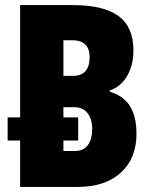

<svg xmlns="http://www.w3.org/2000/svg" viewBox="-20 -734 598 754"><path d="M59 0V-182H10V-273H59V-714H266Q387 -714 445.5 -671Q504 -628 504 -536Q504 -477 478.5 -434.5Q453 -392 411 -379V-374Q467 -357 491.5 -315.5Q516 -274 516 -209Q516 -112 454.5 -56Q393 0 286 0ZM266 -436Q332 -436 332 -510Q332 -576 263 -576H229V-436ZM273 -141Q308 -141 325 -164Q342 -187 342 -228Q342 -266 324 -289.5Q306 -313 271 -313H229V-273H287V-182H229V-141Z"/></svg>

Font: Noto Sans ExtraCondensed Black
Style: Regular
Weight: 900
Width: 2
Designer: Monotype Design Team
Foundry: Monotype Imaging Inc.
Version: Version 2.013; ttfautohint (v1.8.4.7-5d5b)